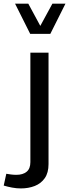

<svg xmlns="http://www.w3.org/2000/svg" viewBox="-94 -801 377 1048"><path d="M-11.7 -780.8H60.5L126 -659.7L191.9 -780.8H263.2L180.7 -616.2H70.8ZM-73.7 211.9 -59.6 147.5Q-49.3 149.4 -33.9 151.4Q-18.6 153.3 -4.9 153.3Q30.8 153.3 51.3 136.5Q71.8 119.6 71.8 84V-513.7H170.9V94.7Q170.9 142.1 150.4 171.4Q129.9 200.7 95.7 214.1Q61.5 227.5 20 227.5Q-3.9 227.5 -28.1 222.9Q-52.2 218.3 -73.7 211.9Z"/></svg>

Font: Estedad-FD Medium
Style: Regular
Weight: 500
Designer: Amin Abedi
Version: Version 7.3